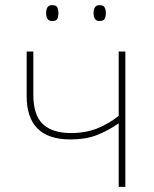

<svg xmlns="http://www.w3.org/2000/svg" viewBox="-20 -729 600 749"><path d="M110 -528H84V-354Q84 -185 255 -185Q313 -185 356.5 -201.5Q400 -218 443 -248V0H469V-528H443V-277Q404 -246 359 -228Q314 -210 257 -210Q184 -210 147 -245Q110 -280 110 -360ZM345 -678Q345 -647 368 -647Q384 -647 388.5 -656Q393 -665 393 -678Q393 -690 388.5 -699.5Q384 -709 368 -709Q345 -709 345 -678ZM160 -678Q160 -647 183 -647Q200 -647 204 -656Q208 -665 208 -678Q208 -690 204 -699.5Q200 -709 183 -709Q160 -709 160 -678Z"/></svg>

Font: Noto Sans UI Thin
Style: Regular
Weight: 250
Designer: Monotype Design Team
Foundry: Monotype Imaging Inc.
Version: Version 1.901